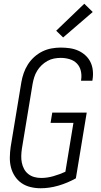

<svg xmlns="http://www.w3.org/2000/svg" viewBox="-20 -997 540 1025"><path d="M197 8Q169 8 142.5 1.5Q116 -5 95 -19.5Q74 -34 59.5 -56Q45 -78 38.5 -103.5Q32 -129 32.5 -157Q33 -185 37 -213L94 -558Q98 -582 106.5 -606.5Q115 -631 129 -653Q143 -675 163 -693Q183 -711 206.5 -722.5Q230 -734 255 -738.5Q280 -743 304 -743Q329 -743 353 -739.5Q377 -736 398 -726.5Q419 -717 436 -701.5Q453 -686 463 -665.5Q473 -645 475.5 -620.5Q478 -596 474 -572Q474 -570 473.5 -568.5Q473 -567 473 -566H412Q413 -567 413 -568Q413 -569 413 -570Q417 -595 411.5 -618.5Q406 -642 390.5 -658Q375 -674 352 -681Q329 -688 304 -688Q287 -688 268.5 -684.5Q250 -681 233 -671.5Q216 -662 202 -648.5Q188 -635 178 -618.5Q168 -602 162.5 -584Q157 -566 154 -549L97 -204Q94 -184 93.5 -165Q93 -146 96.5 -128.5Q100 -111 108.5 -95Q117 -79 131 -68Q145 -57 162.5 -52Q180 -47 200 -47Q232 -47 265 -56.5Q298 -66 329 -80L372 -341H250L259 -396H443L385 -45Q340 -20 292 -6Q244 8 197 8ZM317 -797 280 -833 430 -977 475 -933Z"/></svg>

Font: Iosevka SS04 Light Oblique
Style: Regular
Weight: 300
Italic angle: -9°
Monospace: yes
Designer: Belleve Invis
Foundry: Belleve Invis
Version: Version 19.0.0; ttfautohint (v1.8.4)